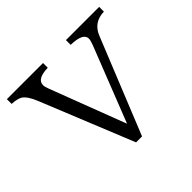

<svg xmlns="http://www.w3.org/2000/svg" viewBox="-129 -638 796 796"><g transform="rotate(-45 269.5 -239.5)"><path d="M540 -464.4Q478.5 -462.9 456.1 -407.2L286.1 13.2H251L85 -396Q67.4 -439.5 46.9 -453.1Q32.2 -462.4 -1 -464.4V-492.2H210.9V-464.4Q146 -462.9 146 -427.2Q146 -417 152.8 -399.9L279.3 -67.9L409.2 -398.9Q417 -419.9 417 -429.2Q417 -462.9 345.2 -464.4V-492.2H540Z"/></g></svg>

Font: I.Ming
Style: Regular
Weight: 400
Designer: Ichiten Fonts Project
Version: Version 6.11; Dec 27, 2019